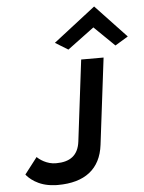

<svg xmlns="http://www.w3.org/2000/svg" viewBox="-65 -1055 837 1118"><g transform="rotate(-5 354.0 -495.5)"><path d="M282 -813 357 -767 513 -883 632 -767 708 -813 528 -1004ZM426 -703 368 -229C358 -147 308 -114 229 -114C174 -113 130 -147 118 -160L44 -64C57 -46 110 8 206 12C213 13 220 13 228 13C385 13 478 -58 495 -198L557 -703Z"/></g></svg>

Font: Bluebird
Style: ExtObl
Weight: 400
Designer: Jasper
Foundry: Cannot Into Space Fonts
Version: Version 0.98